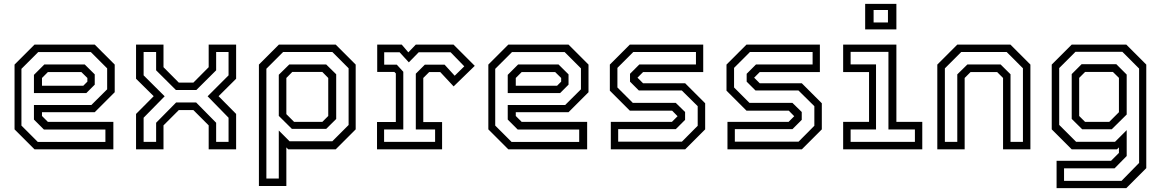

<svg xmlns="http://www.w3.org/2000/svg" viewBox="-20 -770 5993 990"><path d="M468.5 -540 571.5 -437V-294.5L468.5 -191.5H196.5V-172L227 -141.5H564.5V0H158L55 -103V-437L158 -540ZM417 -437.5 468.5 -386.5V-333.5L425 -290H155V-384L208.5 -437.5ZM448.5 -501.5H177L90.5 -415V-122.5L175 -38H523.5V-102H206.5L155 -153.5V-228.5H451L532.5 -309.5V-417.5ZM399.5 -398.5H227L196.5 -368V-328H409.5L430.5 -349V-368Z M681.5 0V-182.5L772.5 -274L681.5 -364V-540H823V-423.5L902 -344H977L1056 -423.5V-540H1197.5V-364L1107 -274L1197.5 -182.5V0H1056V-123.5L977 -202.5H902L823 -123.5V0ZM720.5 -38.5H785V-137L888 -241.5H991.5L1094.5 -137V-38.5H1158.5V-163L1050.5 -273.5L1158.5 -381.5V-502H1094.5V-407.5L992.5 -306H887L785 -407.5V-502H720.5V-381.5L829 -273.5L720.5 -163Z M1315 189V-437L1418 -540H1711L1814 -437V-103L1711 0H1466L1456.5 -10V189ZM1353.5 150.5H1417.5V-97L1473 -41.5H1693.5L1777.5 -125.5V-418L1693.5 -502H1440L1353.5 -415.5ZM1496.5 -141.5H1642L1672.5 -172V-368L1642 -399H1487L1456.5 -368V-181.5ZM1485 -105.5 1417.5 -172.5V-384.5L1471.5 -437.5H1662L1713.5 -387V-156.5L1662 -105.5Z M1924 0V-141H2021V-391.5L2013.5 -399H1925V-540H2051.5L2085.5 -500L2124 -540H2318.5L2428 -430.5L2319 -324.5L2250 -398.5H2193L2162.5 -368V-140.5H2259.5V0ZM1960.5 -38.5H2223.5V-102.5H2124V-390L2170.5 -436.5H2272.5L2324.5 -379.5L2374 -428L2303.5 -500.5H2139L2088 -448.5L2040.5 -500.5H1961V-436.5H2026L2059.5 -400V-102.5H1960.5Z M2911.5 -540 3014.5 -437V-294.5L2911.5 -191.5H2639.5V-172L2670 -141.5H3007.5V0H2601L2498 -103V-437L2601 -540ZM2860 -437.5 2911.5 -386.5V-333.5L2868 -290H2598V-384L2651.5 -437.5ZM2891.5 -501.5H2620L2533.5 -415V-122.5L2618 -38H2966.5V-102H2649.5L2598 -153.5V-228.5H2894L2975.5 -309.5V-417.5ZM2842.5 -398.5H2670L2639.5 -368V-328H2852.5L2873.5 -349V-368Z M3129.5 0V-141.5H3444.5L3475 -172V-169.5L3445.5 -199.5H3227.5L3124.5 -302.5V-437L3227.5 -540H3606V-398.5H3296L3265.5 -368V-371L3296 -340.5H3513L3616 -237.5V-103L3513 0ZM3167.5 -39.5H3496L3577.5 -121.5V-222.5L3495.5 -303.5H3274L3228.5 -349V-389.5L3276.5 -437.5H3568.5V-502H3245.5L3163.5 -420V-319L3243 -239.5H3464.5L3512.5 -192.5V-152L3464.5 -104H3167.5Z M3731 0V-141.5H4046L4076.5 -172V-169.5L4047 -199.5H3829L3726 -302.5V-437L3829 -540H4207.5V-398.5H3897.5L3867 -368V-371L3897.5 -340.5H4114.5L4217.5 -237.5V-103L4114.5 0ZM3769 -39.5H4097.5L4179 -121.5V-222.5L4097 -303.5H3875.5L3830 -349V-389.5L3878 -437.5H4170V-502H3847L3765 -420V-319L3844.5 -239.5H4066L4114 -192.5V-152L4066 -104H3769Z M4441 -618.5V-750H4602V-618.5ZM4484.5 -654H4558.5V-718.5H4484.5ZM4327.5 0V-141.5H4461V-398.5H4327.5V-540H4602V-141.5H4735.5V0ZM4366 -38.5H4697.5V-102.5H4561V-502.5H4366V-438H4497V-102.5H4366Z M4813 0V-437L4916 -540H5190L5293 -437V0H5152V-368L5121.5 -398.5H4984.5L4954 -368V0ZM4852 -38.5H4916V-386.5L4968 -437.5H5139.5L5190.5 -387V-38.5H5254.5V-418L5170.5 -502H4936.5L4852 -417.5Z M5428 200V59H5709L5749.5 18.5V-10L5739.5 0H5506L5403 -103V-437L5506 -540H5787.5L5890.5 -437V97L5787.5 200ZM5466.5 162.5H5763L5853.5 70V-416.5L5767 -503H5525.5L5441.5 -419V-126L5528.5 -39H5729.5L5789.5 -99V34.5L5727 98H5466.5ZM5560 -103.5 5506 -157V-388L5557 -439H5736L5789.5 -385.5V-179.5L5712.5 -103.5ZM5575 -141.5H5699.5L5749.5 -191.5V-368.5L5718.5 -399H5575L5544.5 -368.5V-172Z"/></svg>

Font: Tourney
Style: Regular
Weight: 400
Designer: Tyler Finck
Foundry: Etcetera Type Co
Version: Version 1.015